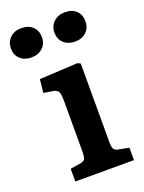

<svg xmlns="http://www.w3.org/2000/svg" viewBox="-177 -827 672 895"><g transform="rotate(-20 159.5 -379.0)"><path d="M37 0V-63L87 -71Q105 -74 110.5 -83.5Q116 -93 116 -121V-369Q116 -405 109.5 -417Q103 -429 81 -432L38 -439L45 -505L235 -515L249 -508V-118Q249 -93 255 -83.5Q261 -74 279 -71L328 -62V0ZM260 -613Q226 -613 204.5 -632.5Q183 -652 183 -685Q183 -717 204.5 -737.5Q226 -758 260 -758Q297 -758 317 -738Q337 -718 337 -686Q337 -653 315.5 -633Q294 -613 260 -613ZM43 -613Q10 -613 -11.5 -632.5Q-33 -652 -33 -685Q-33 -717 -11.5 -737.5Q10 -758 43 -758Q80 -758 100.5 -738Q121 -718 121 -686Q121 -653 99 -633Q77 -613 43 -613Z"/></g></svg>

Font: Literata 12pt SemiBold
Style: Regular
Weight: 600
Designer: Latin by Veronika Burian and Jose Scaglione. Greek by Irene Vlachou. Cyrillic by Vera Evstafieva.
Foundry: TypeTogether
Version: Version 3.002